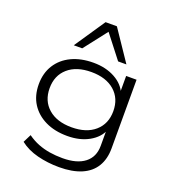

<svg xmlns="http://www.w3.org/2000/svg" viewBox="-165 -884 1072 1196"><g transform="rotate(20 370.5 -286.0)"><path d="M364 188Q288 188 219.5 170.5Q151 153 103 115L130 61Q165 86 202 100.5Q239 115 279.5 121.5Q320 128 365 128Q460 128 511.5 88Q563 48 563 -26V-134H570Q548 -79 488 -45.5Q428 -12 345 -12Q262 -12 200 -42Q138 -72 103.5 -126Q69 -180 69 -255Q69 -329 103.5 -383.5Q138 -438 200 -467.5Q262 -497 345 -497Q427 -497 488 -463.5Q549 -430 571 -373H563V-489H632V-34Q632 37 601.5 87Q571 137 511 162.5Q451 188 364 188ZM352 -72Q450 -72 506.5 -121.5Q563 -171 563 -255Q563 -339 506.5 -388.5Q450 -438 352 -438Q254 -438 197.5 -388.5Q141 -339 141 -255Q141 -171 197.5 -121.5Q254 -72 352 -72ZM191 -557 328 -760H403L540 -557H485L366 -710L247 -557Z"/></g></svg>

Font: Nunito Sans 10pt Expanded Light
Style: Regular
Weight: 300
Width: 7
Designer: Vernon Adams
Foundry: Vernon Adams
Version: Version 3.101;gftools[0.9.27]